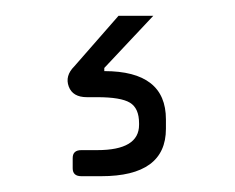

<svg xmlns="http://www.w3.org/2000/svg" viewBox="-20 -40 297 243"><path d="M112 50Q190 50 190 111V123Q190 183 108 183H83Q72 183 72 173V160Q72 150 83 150H103Q156 150 156 118V116Q156 97 144.5 90Q133 83 103 83H90Q72 83 67 69.5Q62 56 74 44L130 -20H174L112 46Z"/></svg>

Font: Rajdhani
Style: Regular
Weight: 400
Designer: Satya Rajpurohit, Jyotish Sonowal
Foundry: Indian Type Foundry
Version: Version 1.201;PS 1.0;hotconv 1.0.78;makeotf.lib2.5.61930; tt